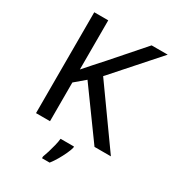

<svg xmlns="http://www.w3.org/2000/svg" viewBox="-219 -835 1064 1177"><g transform="rotate(30 313.0 -246.5)"><path d="M626 0H510L267 -335L195 -274V0H96V-714H195V-366Q223 -398 251.5 -430Q280 -462 309 -494L502 -714H616L339 -402ZM400 70Q395 89 382.5 116Q370 143 354 170.5Q338 198 320 221H266V209Q273 191 281 165Q289 139 296 110.5Q303 82 305 61H400Z"/></g></svg>

Font: Noto Sans Sundanese Medium
Style: Regular
Weight: 500
Version: Version 2.003